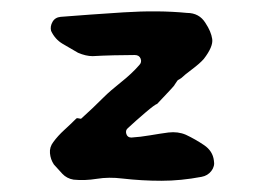

<svg xmlns="http://www.w3.org/2000/svg" viewBox="-20 -324 471 342"><path d="M361 -38Q363 -28 356.5 -19.5Q350 -11 339 -9Q302 -2 267.5 -2Q233 -2 198 -6Q174 -9 152.5 -5.5Q131 -2 111 -4Q99 -6 91 -14.5Q83 -23 76 -31Q70 -40 69 -51Q68 -62 75 -71Q83 -82 94.5 -92.5Q106 -103 116 -113Q118 -114 121 -113Q124 -112 125 -113Q135 -122 145 -131.5Q155 -141 165 -151Q176 -162 195.5 -177.5Q215 -193 228 -208Q233 -213 230.5 -219.5Q228 -226 220 -226Q204 -226 183 -225.5Q162 -225 145 -224Q133 -224 119 -230Q105 -238 91.5 -246Q78 -254 71 -269Q69 -277 73.5 -285Q78 -293 88 -294Q138 -298 200 -302Q262 -306 313 -301Q335 -301 346 -283Q356 -268 358 -254.5Q360 -241 343 -219Q336 -211 322 -200.5Q308 -190 303 -185Q297 -181 297 -181.5Q297 -182 291 -173Q291 -172 283 -163.5Q275 -155 267.5 -147Q260 -139 260 -139Q256 -138 239 -123.5Q222 -109 208 -96Q203 -92 205 -85.5Q207 -79 214 -79Q230 -80 247.5 -83Q265 -86 280 -88Q297 -90 311 -84Q328 -76 343.5 -65.5Q359 -55 361 -38Z"/></svg>

Font: Slackside One
Style: Regular
Weight: 400
Version: Version 1.000